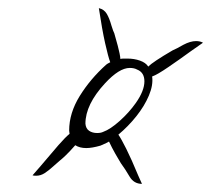

<svg xmlns="http://www.w3.org/2000/svg" viewBox="-20 -567 519 472"><path d="M329 -115Q309 -115 298.5 -133Q288 -151 277 -166Q272 -174 263.5 -189Q255 -204 248 -219Q241 -215 236 -213Q231 -211 227 -209Q206 -203 192 -203Q176 -203 165 -210Q151 -194 141.5 -185Q132 -176 128 -173L112 -159Q100 -148 90 -141.5Q80 -135 69 -135Q62 -135 60 -136L80 -159Q106 -190 123.5 -210Q141 -230 151 -238L150 -246Q150 -289 176 -331Q202 -373 241 -408Q242 -409 244.5 -410.5Q247 -412 251 -414Q246 -427 238.5 -460.5Q231 -494 223 -547Q236 -544 242.5 -533Q249 -522 254 -504Q256 -497 258 -492Q260 -487 261 -485Q264 -475 269.5 -454.5Q275 -434 276 -422Q279 -423 283.5 -423Q288 -423 293 -423Q310 -423 324 -418Q338 -413 344 -404V-403Q356 -415 404 -443Q409 -445 415.5 -448.5Q422 -452 431 -457Q448 -466 462 -466Q472 -466 479 -462L449 -441Q423 -422 394.5 -402.5Q366 -383 354 -379Q357 -358 346 -332Q335 -306 315 -281Q295 -256 271 -236Q278 -226 290.5 -201Q303 -176 320 -135ZM219 -240Q228 -240 234 -243Q251 -249 274 -269.5Q297 -290 314 -314Q335 -344 335 -367Q335 -389 317 -396Q310 -400 299 -400Q273 -400 238 -362Q190 -310 190 -263Q191 -251 199 -245.5Q207 -240 219 -240Z"/></svg>

Font: Allison
Style: Regular
Weight: 400
Designer: Robert E. Leuschke
Foundry: Robert E. Leuschke
Version: Version 1.010; ttfautohint (v1.8.3)